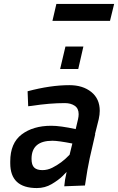

<svg xmlns="http://www.w3.org/2000/svg" viewBox="-20 -943 599 974"><path d="M167 11Q32 11 32 -115V-124Q32 -217 90 -261Q148 -305 240 -305Q286 -305 364 -288L376 -339Q379 -353 379 -364Q379 -393 359 -406.5Q339 -420 309 -420Q232 -420 141 -406L123 -404L120 -480Q236 -511 332 -511Q400 -511 443 -476.5Q486 -442 486 -381Q486 -362 481 -339L462 -263L463 -262L435 -140Q424 -91 411 -2L306 2L310 -31L318 -71Q318 -70 297 -49.5Q276 -29 242 -9Q208 11 167 11ZM195 -80Q221 -80 245 -92Q269 -104 290.5 -120Q312 -136 333 -158L347 -215Q275 -229 246 -229Q140 -229 140 -137Q140 -106 153.5 -93Q167 -80 195 -80ZM377 -593H285L312 -707H403ZM538 -837H246L266 -923H559Z"/></svg>

Font: Storia Sans SemiBold
Style: Italic
Weight: 600
Italic angle: -13°
Designer: Campivisivi
Foundry: Accademia di Belle Arti di Urbino and students of MA course of Visual design
Version: Version 60.001;May 25, 2020;FontCreator 12.0.0.2522 64-bit